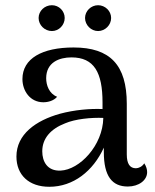

<svg xmlns="http://www.w3.org/2000/svg" viewBox="-20 -705 593 736"><path d="M179 -586C206 -586 228 -609 228 -636C228 -663 206 -685 179 -685C151 -685 128 -663 128 -636C128 -609 151 -586 179 -586ZM356 -586C383 -586 406 -609 406 -636C406 -663 383 -685 356 -685C329 -685 306 -663 306 -636C306 -609 329 -586 356 -586ZM533 -79C525 -66 511 -60 501 -60C478 -60 466 -77 466 -113V-307C466 -456 402 -523 262 -523C142 -523 66 -481 66 -402C66 -356 96 -313 146 -313C165 -313 186 -319 199 -334C168 -346 157 -379 157 -405C157 -466 207 -485 254 -485C341 -485 373 -427 373 -312V-287C325 -289 266 -284 210 -269C117 -243 43 -190 43 -105C43 -34 91 11 169 11C261 11 337 -49 378 -139V-122C378 -29 410 10 470 10C512 10 544 -14 544 -45C544 -55 541 -67 533 -79ZM212 -51C161 -49 142 -86 142 -125C142 -175 175 -211 229 -232C268 -249 330 -255 376 -253C374 -147 285 -54 212 -51Z"/></svg>

Font: Arima Koshi Medium
Style: Regular
Weight: 500
Designer: Joana Correia and Natanael Gama
Foundry: NDISCOVER
Version: Version 1.019;PS 001.019;hotconv 1.0.88;makeotf.lib2.5.64775